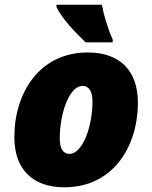

<svg xmlns="http://www.w3.org/2000/svg" viewBox="-20 -786 647 816"><path d="M344 -606H459V-618C436 -669 421 -723 413 -766H220V-756C244 -707 300 -647 344 -606ZM254 10C459 10 566 -161 566 -350C566 -486 489 -563 353 -563C148 -563 41 -392 41 -203C41 -67 118 10 254 10ZM275 -132C249 -132 234 -154 234 -197C234 -306 275 -421 331 -421C357 -421 373 -399 373 -356C373 -247 331 -132 275 -132Z"/></svg>

Font: Noto Sans Black
Style: Italic
Weight: 900
Italic angle: -12°
Designer: Monotype Design Team
Foundry: Monotype Imaging Inc.
Version: Version 2.013